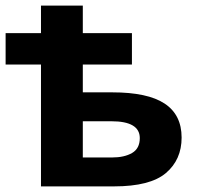

<svg xmlns="http://www.w3.org/2000/svg" viewBox="-20 -664 702 684"><path d="M275 -644V-546H450V-434H275V-335H380Q506 -335 566.5 -295Q627 -255 627 -174Q627 -95 571 -47.5Q515 0 386 0H126V-434H0V-546H126V-644ZM377 -232H275V-103H379Q423 -103 450.5 -119Q478 -135 478 -172Q478 -232 377 -232Z"/></svg>

Font: Noto IKEA Simplified Chinese
Style: Bold
Weight: 700
Designer: Monotype Design Team
Foundry: Monotype Imaging Inc.
Version: Version 1.100